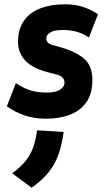

<svg xmlns="http://www.w3.org/2000/svg" viewBox="-20 -542 506 896"><path d="M194 12Q142 12 96.5 -3Q51 -18 12 -46L54 -154Q92 -129 124.5 -119.5Q157 -110 200 -110Q239 -110 260 -123.5Q281 -137 281 -156Q281 -170 272 -180Q263 -190 238 -196L203 -205Q132 -223 98 -259.5Q64 -296 64 -346Q64 -406 91.5 -445Q119 -484 168.5 -503Q218 -522 283 -522Q336 -522 375.5 -507Q415 -492 437 -475L395 -367Q370 -384 341 -393Q312 -402 271 -402Q233 -402 214.5 -390.5Q196 -379 196 -364Q196 -352 202.5 -344.5Q209 -337 224 -332L258 -323Q332 -302 371 -269.5Q410 -237 411 -173Q412 -107 384 -66.5Q356 -26 307 -7Q258 12 194 12ZM128 334 37 267Q76 238 99 209.5Q122 181 134.5 146.5Q147 112 153 66L277 74Q269 133 253 178.5Q237 224 207.5 261Q178 298 128 334Z"/></svg>

Font: Finlandica
Style: Italic
Weight: 400
Italic angle: -8°
Designer: Niklas Ekholm, Juho Hiilivirta, Jaakko Suomalainen
Foundry: Helsinki Type Studio
Version: Version 1.064